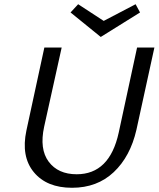

<svg xmlns="http://www.w3.org/2000/svg" viewBox="-20 -883 751 909"><path d="M643 -824 457 -708 314 -824 350 -863 471 -784 622 -863ZM629 -658H711L626 -269Q597 -142 518.5 -68Q440 6 321 6Q201 6 140 -68Q79 -142 105 -265L190 -658H272L189 -283Q166 -177 210.5 -117.5Q255 -58 343 -58Q499 -58 542 -255Z"/></svg>

Font: EauTest Medium
Style: Italic
Weight: 500
Italic angle: -12°
Designer: Christian Thalmann (Catharsis Fonts)
Version: Version 0.001;PS 000.001;hotconv 1.0.88;makeotf.lib2.5.64775